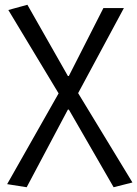

<svg xmlns="http://www.w3.org/2000/svg" viewBox="-20 -574 576 806"><path d="M92 212 265 -114H269L457 212L536 192L308 -183L500 -540H414L269 -255H265L95 -554L15 -532L226 -182L10 199Z"/></svg>

Font: Noto Sans CJK HK DemiLight
Style: Regular
Weight: 350
Designer: Ryoko NISHIZUKA 西塚涼子 (kana, bopomofo & ideographs); Paul D. Hunt (Latin, Greek & Cyrillic); Sandoll Communications 산돌커뮤니
Foundry: Adobe
Version: Version 2.004;hotconv 1.0.118;makeotfexe 2.5.65603